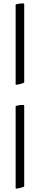

<svg xmlns="http://www.w3.org/2000/svg" viewBox="-20 -738 240 1142"><path d="M73 -102Q72 -107 78 -109Q96 -114 116 -114Q121 -114 122 -113Q124 -111 124 -110V369Q124 374 103 379Q93 381 87 382.5Q81 384 78 384Q77 384 76 383.5Q75 383 74 383Q73 383 73 382.5Q73 382 73 382ZM124 -249Q124 -244 103 -239Q93 -237 87 -235.5Q81 -234 78 -234Q77 -234 76 -234.5Q75 -235 74 -235Q73 -235 73 -236Q73 -237 73 -237V-705Q71 -711 78 -713Q96 -718 116 -718Q120 -718 122 -716Q124 -714 124 -713Z"/></svg>

Font: Amiri
Style: Regular
Weight: 400
Designer: Khaled Hosny
Version: Version 0.114